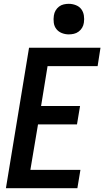

<svg xmlns="http://www.w3.org/2000/svg" viewBox="-20 -985 546 1005"><path d="M11 0 132 -735H506L491 -639H229L195 -430H399L383 -334H179L139 -96H401L385 0ZM340 -805Q321 -805 303.5 -812Q286 -819 275 -833Q264 -847 261.5 -866Q259 -885 262 -904Q264 -918 271 -930Q278 -942 289 -950.5Q300 -959 313.5 -962Q327 -965 340 -965Q359 -965 377 -958Q395 -951 405.5 -937Q416 -923 419 -904Q422 -885 419 -866Q417 -852 410 -840Q403 -828 391.5 -819.5Q380 -811 366.5 -808Q353 -805 340 -805Z"/></svg>

Font: Iosevka Curly Oblique
Style: Bold
Weight: 700
Italic angle: -9°
Monospace: yes
Designer: Belleve Invis
Foundry: Belleve Invis
Version: Version 11.1.0; ttfautohint (v1.8.3)